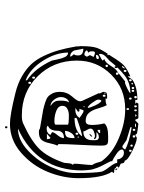

<svg xmlns="http://www.w3.org/2000/svg" viewBox="74 -624 556 743"><g transform="rotate(-90 351.5 -252.0)"><path d="M201 -6 196 -3Q191 0 190 0Q175 0 138.5 -18Q102 -36 102 -47Q91 -47 91 -60Q91 -63 79 -67.5Q67 -72 67 -88Q65 -88 62 -88L59 -87Q57 -87 54 -91L59 -96Q34 -134 34 -225Q34 -285 58.5 -345Q83 -405 132.5 -448Q182 -491 244 -491Q279 -491 363 -470Q400 -461 428.5 -444.5Q457 -428 475.5 -408Q494 -388 507.5 -359Q521 -330 529 -302Q537 -274 544 -234V-227Q545 -220 545 -218Q545 -175 538.5 -155.5Q532 -136 510 -105Q506 -99 504 -96Q484 -63 471 -50.5Q458 -38 428 -25V-35Q425 -33 421 -25.5Q417 -18 413 -16Q386 2 337 2V-6H322L327 0L322 6H267Q266 6 264 3Q262 0 262 -1Q262 -2 262 -2L263 -4Q257 -6 256 -6Q256 -4 250.5 1Q245 6 244 6Q241 6 224 3.5Q207 1 206 0L204 -3Q202 -6 201 -6ZM272 -6 276 0 282 -6ZM246 -6Q246 -7 239 -7Q231 -7 231 -6Q232 -3 239 -3Q244 -3 246 -6ZM297 -10Q293 -10 293 -5Q293 0 297 0Q300 0 300 -5Q300 -10 297 -10ZM313 -10Q308 -10 308 -5Q308 0 313 0Q316 0 316 -5Q316 -10 313 -10ZM348 -10Q343 -10 343 -5Q343 0 348 0Q352 0 352 -5Q352 -10 348 -10ZM196 -16Q191 -16 191 -11Q191 -6 196 -6Q200 -6 200 -11Q200 -16 196 -16ZM225 -11Q225 -16 221 -16Q217 -16 217 -11Q217 -6 221 -6Q225 -6 225 -11ZM376 -15Q376 -20 372 -20Q368 -20 368 -15Q368 -10 372 -10Q376 -10 376 -15ZM387 -15Q387 -20 383 -20Q379 -20 379 -15Q379 -10 383 -10Q387 -10 387 -15ZM403 -20Q402 -21 401 -21Q397 -21 397 -17Q397 -15 400 -15Q403 -15 403 -20ZM156 -20Q156 -16 160 -16Q164 -16 164 -20Q164 -25 160 -25Q156 -25 156 -20ZM145 -45Q173 -29 231 -20V-25Q229 -25 207.5 -32Q186 -39 181 -40Q176 -43 167.5 -49.5Q159 -56 155 -56Q153 -56 149 -51.5Q145 -47 145 -45ZM144 -25Q144 -30 140 -30Q136 -30 136 -25Q136 -20 140 -20Q144 -20 144 -25ZM346 -25Q346 -30 342 -30Q338 -30 338 -25Q338 -20 342 -20Q346 -20 346 -25ZM408 -45Q407 -46 406 -46Q399 -46 381 -37Q363 -28 363 -25Q402 -25 430 -46Q458 -67 489 -106Q492 -109 499.5 -115.5Q507 -122 511 -128Q515 -134 515 -142L514 -147Q492 -136 489 -132L495 -126Q482 -122 470.5 -103.5Q459 -85 454 -81Q450 -78 430.5 -63Q411 -48 408 -45ZM417 -25Q417 -30 413 -30Q409 -30 409 -25Q409 -20 413 -20Q417 -20 417 -25ZM301 -40Q298 -40 298 -35Q298 -30 301 -30Q305 -30 305 -35Q305 -40 301 -40ZM85 -172Q87 -171 90.5 -163Q94 -155 96 -146L99 -137Q129 -95 188 -70Q247 -45 301 -45Q381 -45 435 -99.5Q489 -154 489 -232Q489 -322 428.5 -383.5Q368 -445 277 -445Q257 -445 246 -440Q180 -410 148 -378Q116 -346 94 -283Q93 -281 92.5 -272Q92 -263 90.5 -256Q89 -249 85 -248Q90 -244 90 -243Q90 -231 87.5 -208Q85 -185 85 -172ZM445 -45Q445 -40 449 -40Q453 -40 453 -45Q453 -51 449 -51Q445 -51 445 -45ZM467 -57Q459 -57 459 -45L469 -56ZM107 -76Q107 -66 114 -58Q121 -50 132 -50Q145 -50 145 -58Q145 -67 128.5 -78.5Q112 -90 99 -96Q100 -97 100 -98Q100 -99 100 -100L99 -102Q98 -104 92.5 -115Q87 -126 85.5 -128.5Q84 -131 79.5 -140.5Q75 -150 74 -153.5Q73 -157 70 -165.5Q67 -174 66.5 -180Q66 -186 65 -194.5Q64 -203 64 -211Q64 -386 226 -460Q182 -460 140.5 -421Q99 -382 76.5 -330.5Q54 -279 54 -238Q54 -164 59 -137Q61 -127 77 -106.5Q93 -86 93 -76ZM75 -81Q70 -81 70 -76Q70 -71 75 -71Q79 -71 79 -76Q79 -81 75 -81ZM439 -81Q434 -81 434 -76Q434 -71 439 -71Q443 -71 443 -76Q443 -81 439 -81ZM73 -81Q73 -86 69 -86Q65 -86 65 -81Q65 -76 69 -76Q73 -76 73 -81ZM463 -86Q467 -86 467 -81Q467 -76 463 -76Q460 -76 460 -81Q460 -86 463 -86ZM160 -136Q160 -164 163 -220Q166 -276 166 -303L160 -308Q165 -317 169.5 -338.5Q174 -360 183 -369.5Q192 -379 212 -379Q222 -379 226 -375Q240 -372 263 -368.5Q286 -365 298 -362.5Q310 -360 326 -355Q342 -350 349.5 -343.5Q357 -337 362.5 -325.5Q368 -314 368 -298Q368 -271 350 -250.5Q332 -230 332 -222Q332 -220 332 -216L333 -212L363 -147Q362 -146 362 -144Q362 -142 365 -137Q368 -132 368 -129Q368 -124 366.5 -120.5Q365 -117 360.5 -116Q356 -115 353.5 -115Q351 -115 342 -115V-121Q322 -121 317 -116Q311 -125 304.5 -148.5Q298 -172 287 -185Q276 -198 255 -198Q240 -198 240 -175Q240 -148 246 -126Q235 -111 196 -111Q193 -111 189 -111Q176 -111 171 -112Q166 -113 163 -118Q160 -123 160 -136ZM514 -112Q514 -114 512 -114Q510 -114 510 -113Q510 -108 511 -108Q513 -108 514 -112ZM469 -121Q464 -121 464 -116Q464 -112 469 -112Q473 -112 473 -116Q473 -121 469 -121ZM361 -124Q361 -121 363 -121Q365 -121 365 -123Q365 -126 363 -126Q361 -126 361 -124ZM349 -126Q349 -121 353 -121Q357 -121 357 -126Q357 -132 353 -132Q349 -132 349 -126ZM306 -190Q306 -182 315.5 -161.5Q325 -141 333 -137Q338 -138 338 -150Q338 -156 325.5 -173Q313 -190 306 -190ZM221 -152Q217 -152 212.5 -149Q208 -146 208 -142H221ZM181 -172Q181 -171 181 -167Q181 -163 181 -161Q181 -159 181.5 -156Q182 -153 183 -151.5Q184 -150 186.5 -148.5Q189 -147 193 -147Q206 -147 212 -157Q210 -156 200 -156Q185 -156 185 -166Q186 -166 190.5 -164Q195 -162 196 -162Q205 -162 215.5 -166.5Q226 -171 226 -180Q226 -185 220.5 -193.5Q215 -202 215 -207Q181 -207 181 -172ZM495 -152Q495 -147 499 -147Q511 -147 511 -158Q495 -158 495 -152ZM504 -169 503 -168Q503 -167 509.5 -164.5Q516 -162 519 -162Q525 -162 525 -173Q525 -186 519 -187L529 -193Q525 -203 511 -203Q510 -203 507 -198.5Q504 -194 504 -193Q504 -192 507 -187.5Q510 -183 510 -182Q510 -180 507 -175Q504 -170 504 -169ZM203 -183Q204 -183 206 -182L196 -172V-173Q195 -174 195 -175Q194 -176 198 -179.5Q202 -183 203 -183ZM313 -207 307 -203H313ZM267 -222Q288 -206 294 -206Q297 -206 298 -209Q299 -212 300 -216Q301 -220 303 -222H294L292 -224Q291 -226 291 -227Q291 -228 298 -232.5Q305 -237 307 -237Q306 -237 302 -237.5Q298 -238 297 -238Q278 -238 267 -222ZM509 -227Q509 -207 535 -207Q534 -212 532 -223Q530 -234 528.5 -240.5Q527 -247 520.5 -252.5Q514 -258 504 -258Q506 -251 514 -243Q509 -241 509 -227ZM267 -241Q216 -241 196 -212H199Q204 -212 235.5 -222Q267 -232 267 -234ZM196 -227Q196 -229 193 -229Q190 -229 190 -227Q190 -225 193 -225Q194 -225 196 -227ZM210 -232Q210 -237 206 -237Q202 -237 202 -232Q202 -227 206 -227Q210 -227 210 -232ZM217 -278Q198 -278 193.5 -270Q189 -262 189 -241Q200 -241 208.5 -253.5Q217 -266 217 -278ZM256 -319Q241 -319 241 -314V-267Q241 -263 278 -263Q291 -263 302.5 -269Q314 -275 314 -288Q314 -304 295 -311.5Q276 -319 256 -319ZM334 -294Q334 -270 327 -263Q336 -263 342 -273Q348 -283 348 -294Q348 -307 337.5 -320.5Q327 -334 313 -334Q323 -328 327.5 -321.5Q332 -315 333 -310Q334 -305 334 -294ZM413 -425Q459 -394 489 -329Q490 -326 493.5 -308Q497 -290 503 -278Q509 -266 520 -266Q520 -314 488 -364Q456 -414 413 -430ZM212 -327Q212 -321 200.5 -307Q189 -293 189 -282Q205 -282 211.5 -290Q218 -298 217.5 -308Q217 -318 221 -328.5Q225 -339 237 -344Q234 -349 226 -349Q208 -349 201 -334Q203 -334 207.5 -331Q212 -328 212 -327ZM185 -348Q185 -336 190 -334L206 -348ZM419 -399Q419 -394 423 -394Q427 -394 427 -399Q427 -405 423 -405Q419 -405 419 -399ZM399 -414Q399 -409 403 -409Q407 -409 407 -414Q407 -420 403 -420Q399 -420 399 -414ZM235 -505Q235 -501 231 -501Q227 -501 227 -505Q227 -510 231 -510Q235 -510 235 -505Z"/></g></svg>

Font: CabinSketch
Style: Regular
Weight: 400
Designer: Pablo Impallari
Foundry: Pablo Impallari. www.impallari.com Igino Marini. www.ikern.com
Version: Version 1.002